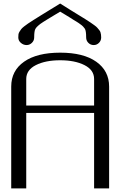

<svg xmlns="http://www.w3.org/2000/svg" viewBox="-20 -1041 706 1061"><path d="M312.5 -1021.5Q338.9 -1004.9 367.7 -986.8Q396.5 -968.8 413.6 -958.5Q430.7 -948.2 450.2 -936Q469.7 -923.8 479.5 -917Q489.3 -910.2 501 -901.9Q512.7 -893.6 517.6 -887.7Q522.5 -881.8 527.8 -875.5Q533.2 -869.1 535.2 -862.8Q537.1 -856.4 538.1 -849.6Q539.1 -842.8 539.1 -834Q539.1 -816.4 526.9 -804.2Q514.6 -792 498 -792Q480.5 -792 468.3 -804.2Q456.1 -816.4 456.1 -834Q456.1 -870.1 449.2 -881.8Q446.3 -885.7 443.8 -888.7Q441.4 -891.6 439 -894.5Q436.5 -897.5 432.1 -900.9Q427.7 -904.3 424.3 -906.7Q420.9 -909.2 414.1 -914.1Q407.2 -918.9 401.9 -921.9Q396.5 -924.8 385.7 -931.6Q375 -938.5 366.7 -943.8Q358.4 -949.2 341.8 -959Q325.2 -968.8 312.5 -976.6Q293.9 -965.8 272.5 -952.6Q251 -939.5 241.2 -933.6Q231.4 -927.7 219.2 -919.9Q207 -912.1 202.6 -908.7Q198.2 -905.3 191.9 -899.9Q185.5 -894.5 182.6 -891.1Q179.7 -887.7 175.8 -881.8Q168.9 -870.1 168.9 -834Q168.9 -816.4 156.2 -804.2Q143.6 -792 127 -792Q109.4 -792 95.2 -804.2Q81.1 -816.4 81.1 -834Q81.1 -843.8 82 -851.1Q83 -858.4 87.9 -866.2Q92.8 -874 97.2 -879.9Q101.6 -885.7 113.3 -895Q125 -904.3 135.3 -911.1Q145.5 -918 165.5 -930.7Q185.5 -943.4 203.6 -954.6Q221.7 -965.8 252.9 -984.9Q284.2 -1003.9 312.5 -1021.5ZM583 0H500V-417H125V0H42V-562.5Q42 -650.4 113.3 -700.2Q184.6 -750 312.5 -750Q441.4 -750 512.2 -699.7Q583 -649.4 583 -562.5ZM125 -458H500V-604.5Q500 -654.3 446.8 -681.2Q393.6 -708 312.5 -708Q231.4 -708 178.2 -681.2Q125 -654.3 125 -604.5Z"/></svg>

Font: okolaks
Style: Regular
Weight: 500
Version: Version 000.6.0